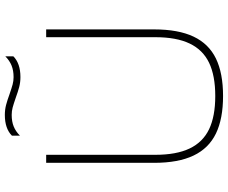

<svg xmlns="http://www.w3.org/2000/svg" viewBox="-96 -860 964 813"><g transform="rotate(-90 386.5 -453.0)"><path d="M104 -283V-740H138V-278Q138 -188.5 164.8 -132.5Q191.5 -76.5 246.2 -50.2Q301 -24 387 -24Q473 -24 527.8 -50.2Q582.5 -76.5 609.2 -132.5Q636 -188.5 636 -278V-740H669V-283Q669 -180.5 638.5 -116Q608 -51.5 545.8 -21.2Q483.5 9 387 9Q290.5 9 228 -21.2Q165.5 -51.5 134.8 -116Q104 -180.5 104 -283ZM379 -869Q353 -878 338 -882Q323 -886 307 -886Q279 -886 258 -877.5Q237 -869 219 -851V-885Q249 -915 307 -915Q329 -915 349 -909.8Q369 -904.5 395 -895Q421 -886 436 -882Q451 -878 467 -878Q495 -878 516 -886.5Q537 -895 555 -913V-879Q525 -849 467 -849Q445 -849 425 -854.2Q405 -859.5 379 -869Z"/></g></svg>

Font: Encode Sans Expanded Thin
Style: Regular
Weight: 250
Width: 7
Designer: Multiple Designers
Foundry: Impallari Type
Version: Version 2.000